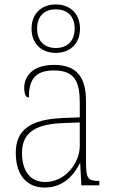

<svg xmlns="http://www.w3.org/2000/svg" viewBox="-20 -834 514 864"><path d="M231 -596C292 -596 340 -634 340 -705C340 -776 292 -814 231 -814C170 -814 122 -776 122 -705C122 -634 170 -596 231 -596ZM231 -618C183 -618 147 -646 147 -705C147 -765 183 -792 231 -792C279 -792 316 -765 316 -705C316 -646 279 -618 231 -618ZM181 10C269 10 315 -51 339 -99H341L346 0H427V-20H422C374 -20 367 -33 367 -107V-379C367 -486 326 -542 223 -542C123 -542 89 -487 89 -440C89 -410 96 -395 110 -395C110 -475 137 -517 223 -517C318 -517 339 -464 339 -371V-306L264 -303C118 -297 51 -251 51 -146C51 -40 106 10 181 10ZM184 -15C109 -15 79 -74 79 -145C79 -226 124 -275 262 -280L339 -283V-178C339 -100 273 -15 184 -15Z"/></svg>

Font: Noto Serif Myanmar SemiCondensed Thin
Style: Regular
Weight: 100
Width: 4
Designer: Ben Mitchell and the Monotype Design Team
Foundry: Monotype Imaging Inc.
Version: Version 2.106